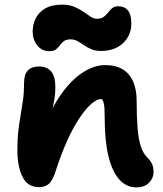

<svg xmlns="http://www.w3.org/2000/svg" viewBox="-20 -799 705 829"><path d="M568 10Q526 10 495.5 -23.5Q465 -57 448.5 -123.5Q432 -190 432 -292Q432 -316 431 -332.5Q430 -349 426 -360Q422 -371 415 -379.5Q408 -388 396 -395Q422 -395 439 -390.5Q456 -386 465 -373.5Q474 -361 471 -333Q454 -355 442 -363Q430 -371 416 -371Q397 -371 372.5 -349Q348 -327 321 -286Q294 -245 268.5 -188Q243 -131 221 -62Q208 -21 192 -6Q176 9 148 9Q99 9 77 -36Q55 -81 55 -151Q55 -200 59.5 -236.5Q64 -273 69.5 -304.5Q75 -336 79.5 -369Q84 -402 84 -443Q84 -478 100.5 -495Q117 -512 149 -512Q182 -512 200.5 -491Q219 -470 219 -423Q219 -394 215 -371Q211 -348 205.5 -322Q200 -296 196 -259Q192 -222 193 -165L156 -208Q190 -312 236 -380.5Q282 -449 333.5 -483.5Q385 -518 434 -518Q480 -518 510 -499.5Q540 -481 555 -446.5Q570 -412 570 -364Q570 -294 574 -245.5Q578 -197 588 -167Q598 -137 615 -120Q629 -106 636 -92Q643 -78 643 -56Q643 -30 623.5 -10Q604 10 568 10ZM193 -578Q160 -578 140.5 -603.5Q121 -629 121 -663Q121 -692 133.5 -718.5Q146 -745 174.5 -762Q203 -779 248 -779Q279 -779 301 -769.5Q323 -760 340 -748.5Q357 -737 370.5 -727.5Q384 -718 398 -718Q414 -718 423.5 -723.5Q433 -729 440 -737Q447 -745 453.5 -753Q460 -761 468.5 -766.5Q477 -772 491 -772Q517 -772 532 -754.5Q547 -737 547 -698Q547 -646 511 -612.5Q475 -579 416 -579Q392 -579 374.5 -586.5Q357 -594 342.5 -604Q328 -614 314.5 -621.5Q301 -629 285 -629Q266 -629 256 -621.5Q246 -614 239 -604Q232 -594 222 -586Q212 -578 193 -578Z"/></svg>

Font: Shantell Sans
Style: Bold
Weight: 700
Designer: Stephen Nixon, Anya Danilova, Shantell Martin
Foundry: Arrow Type
Version: Version 1.011;[c5ecc13dd]